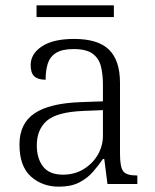

<svg xmlns="http://www.w3.org/2000/svg" viewBox="-20 -690 582 720"><path d="M201 10Q138 10 95.5 -28.5Q53 -67 53 -148Q53 -227 109.5 -265Q166 -303 283 -307L366 -310V-372Q366 -411 358.5 -441Q351 -471 327.5 -488.5Q304 -506 256 -506Q213 -506 190 -491.5Q167 -477 159 -451Q151 -425 151 -391Q123 -391 109 -403.5Q95 -416 95 -446Q95 -488 137 -516Q179 -544 258 -544Q348 -544 389 -503.5Q430 -463 430 -379V-112Q430 -64 442 -48Q454 -32 491 -32H495V0H383L371 -94H366Q349 -69 328 -45Q307 -21 276.5 -5.5Q246 10 201 10ZM216 -35Q260 -35 294 -56Q328 -77 347 -110Q366 -143 366 -181V-277L292 -274Q193 -270 155.5 -237Q118 -204 118 -145Q118 -96 141.5 -65.5Q165 -35 216 -35ZM117 -626V-670H407V-626Z"/></svg>

Font: Noto Serif Myanmar Light
Style: Regular
Weight: 300
Designer: Ben Mitchell and the Monotype Design Team
Foundry: Monotype Imaging Inc.
Version: Version 2.106; ttfautohint (v1.8.4.7-5d5b)